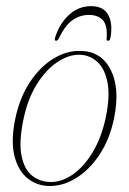

<svg xmlns="http://www.w3.org/2000/svg" viewBox="-20 -597 420 624"><path d="M244 -431.5Q310 -429.5 340.2 -369.2Q370.5 -309 350.5 -211.5Q336 -143 303.2 -94Q270.5 -45 228.2 -18.8Q186 7.5 142 7.5Q100.5 7.5 69.8 -17.2Q39 -42 27 -90.2Q15 -138.5 29 -208Q43.5 -279 77 -329.8Q110.5 -380.5 154.5 -407Q198.5 -433.5 244 -431.5ZM146 -5.5Q182 -5.5 217.8 -30.8Q253.5 -56 281.5 -102.8Q309.5 -149.5 323.5 -214Q338 -283.5 329.5 -328.2Q321 -373 297 -395.2Q273 -417.5 241 -419Q204.5 -420.5 166.8 -395.5Q129 -370.5 99 -322Q69 -273.5 55.5 -205.5Q41 -133.5 50.2 -89.5Q59.5 -45.5 85.2 -25.5Q111 -5.5 146 -5.5ZM268.5 -548.5Q239 -548.5 214.8 -530.8Q190.5 -513 171 -472Q167 -464.5 162.5 -464.5Q156 -464.5 159 -474.5Q173 -519.5 203.8 -548.2Q234.5 -577 276 -577Q317 -577 332.2 -547.8Q347.5 -518.5 338.5 -472.5Q337 -464.5 331.5 -464.5Q325.5 -464.5 326.5 -472Q330 -513 314.8 -530.8Q299.5 -548.5 268.5 -548.5Z"/></svg>

Font: Fraunces 144pt Soft Thin
Style: Italic
Weight: 100
Italic angle: -16°
Version: Version 1.000;[0bf87f6ff]